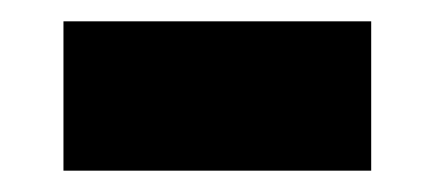

<svg xmlns="http://www.w3.org/2000/svg" viewBox="-20 -344 408 180"><path d="M39.5 -184V-324H328V-184Z"/></svg>

Font: Anek Telugu Medium ExtraBold
Style: Regular
Weight: 800
Version: Version 1.003